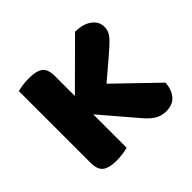

<svg xmlns="http://www.w3.org/2000/svg" viewBox="-125 -634 788 788"><g transform="rotate(-45 269.5 -240.0)"><path d="M207.9 -223H59.5V-478.5Q69.1 -481.2 87.1 -484Q105 -486.8 125.9 -486.8Q169.2 -486.8 188.6 -471.9Q207.9 -457.1 207.9 -417.1ZM271 -190.8 165.5 -259.6 394.9 -487.7Q440.4 -487.5 467.6 -467.4Q494.8 -447.2 494.8 -416.6Q494.8 -390.6 476.8 -370.5Q458.8 -350.4 421 -318.4ZM171.1 -238 287.4 -291.8 510 -77Q506.4 -36.7 486.2 -14.2Q466 8.3 428.7 8.3Q401.6 8.3 379.2 -5.4Q356.8 -19.1 331.6 -50.4ZM59.5 -274.1H207.9V-1.2Q198.4 1.5 180.4 4.4Q162.4 7.3 141.3 7.3Q99 7.3 79.3 -7.7Q59.5 -22.6 59.5 -62.2Z"/></g></svg>

Font: Baloo Paaji 2
Style: Regular
Weight: 400
Designer: Shuchita Grover, Noopur Datye and Ek Type
Foundry: Ek Type
Version: Version 1.700